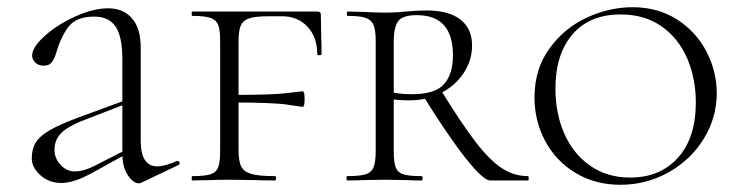

<svg xmlns="http://www.w3.org/2000/svg" viewBox="-20 -500 2043 532"><path d="M365 8Q349 8 334 -15Q319 -38 319 -74V-337Q319 -398 300.5 -426Q282 -454 241 -454Q191 -454 169.5 -425.5Q148 -397 135 -351Q130 -336 123 -327Q116 -318 101 -318Q87 -318 78 -326.5Q69 -335 69 -346Q69 -369 104 -400.5Q139 -432 189 -454.5Q239 -477 280 -477Q321 -477 345.5 -449.5Q370 -422 370 -367V-108Q370 -73 382 -56Q394 -39 415 -39Q437 -39 470 -54H472Q476 -54 477.5 -49.5Q479 -45 475 -43L372 6Q368 8 365 8ZM68 -61Q68 -87 79 -105Q90 -123 117.5 -139Q145 -155 196 -174L324 -221L326 -211L202 -163Q162 -146 146.5 -128Q131 -110 131 -85Q131 -61 148 -43Q165 -25 187 -25Q212 -25 243 -41L333 -87L335 -76L250 -29Q215 -9 192 -1Q169 7 150 7Q116 7 92 -14.5Q68 -36 68 -61Z M513 -12Q547 -12 563 -17Q579 -22 584.5 -36.5Q590 -51 590 -81V-387Q590 -417 584.5 -431Q579 -445 563 -450.5Q547 -456 513 -456Q511 -456 511 -462Q511 -468 513 -468H859Q869 -468 869 -460L870 -398Q871 -379 871 -350Q871 -347 865 -347Q859 -347 859 -350Q859 -397 832 -426Q805 -455 761 -455H727Q689 -455 671.5 -449.5Q654 -444 647.5 -430Q641 -416 641 -386V-85Q641 -53 648.5 -38.5Q656 -24 676.5 -18Q697 -12 742 -12Q745 -12 745 -6Q745 0 742 0Q707 0 688 -1L615 -2Q581 -2 564 -1L513 0Q511 0 511 -6Q511 -12 513 -12ZM621 -216V-237Q736 -237 775 -242Q814 -247 819 -247Q824 -247 824 -226Q824 -204 819 -204Q815 -204 776.5 -210Q738 -216 621 -216Z M1148 0Q1121 0 1106 -1L1045 -2L987 -1Q971 0 942 0Q940 0 940 -6Q940 -12 942 -12Q977 -12 993 -17Q1009 -22 1015 -36.5Q1021 -51 1021 -81V-387Q1021 -417 1015 -431Q1009 -445 993 -450.5Q977 -456 943 -456Q941 -456 941 -462Q941 -468 943 -468L988 -467Q1024 -465 1045 -465Q1064 -465 1079 -466Q1094 -467 1104 -468Q1136 -471 1162 -471Q1223 -471 1255.5 -446Q1288 -421 1288 -374Q1288 -333 1265 -298Q1242 -263 1202.5 -242.5Q1163 -222 1115 -222Q1083 -222 1060 -226L1059 -246Q1084 -239 1122 -239Q1185 -239 1210 -266.5Q1235 -294 1235 -347Q1235 -458 1135 -458Q1095 -458 1083 -441Q1071 -424 1071 -385V-81Q1071 -50 1076.5 -36Q1082 -22 1097.5 -17Q1113 -12 1148 -12Q1151 -12 1151 -6Q1151 0 1148 0ZM1443 0H1338Q1319 0 1270 -62Q1221 -124 1154 -232L1200 -253Q1259 -157 1298 -106.5Q1337 -56 1370.5 -34Q1404 -12 1443 -12Q1445 -12 1445 -6Q1445 0 1443 0Z M1461 -230Q1461 -308 1502 -365Q1543 -422 1605.5 -451Q1668 -480 1733 -480Q1803 -480 1856 -446Q1909 -412 1937.5 -357Q1966 -302 1966 -242Q1966 -174 1930 -115.5Q1894 -57 1832.5 -22.5Q1771 12 1699 12Q1629 12 1574.5 -21Q1520 -54 1490.5 -109.5Q1461 -165 1461 -230ZM1908 -216Q1908 -283 1884 -338.5Q1860 -394 1813 -427Q1766 -460 1700 -460Q1614 -460 1566.5 -405Q1519 -350 1519 -254Q1519 -186 1543.5 -130Q1568 -74 1615 -41Q1662 -8 1726 -8Q1809 -8 1858.5 -63Q1908 -118 1908 -216Z"/></svg>

Font: Cormorant Unicase Light
Style: Regular
Weight: 300
Designer: Christian Thalmann (Catharsis Fonts)
Foundry: Catharsis Fonts
Version: Version 4.000